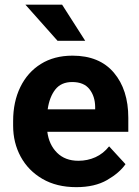

<svg xmlns="http://www.w3.org/2000/svg" viewBox="-20 -770 580 800"><path d="M297.9 9.8Q215.8 9.8 156.7 -24.7Q97.7 -59.1 66.2 -117.2Q34.7 -175.3 34.7 -246.1V-265.6Q34.7 -345.7 64.7 -407.2Q94.7 -468.8 150.1 -503.4Q205.6 -538.1 282.2 -538.1Q394.5 -538.1 454.6 -467Q514.6 -396 514.6 -279.3V-220.7H177.2Q184.1 -167 217.8 -133.5Q251.5 -100.1 306.6 -100.1Q344.7 -100.1 377.7 -115Q410.6 -129.9 434.6 -160.2L502.9 -85.9Q478 -49.8 426.5 -20Q375 9.8 297.9 9.8ZM280.8 -428.2Q234.9 -428.2 210.4 -397Q186 -365.7 178.7 -314.5H376.5V-325.2Q376 -368.7 352.8 -398.4Q329.6 -428.2 280.8 -428.2ZM238.8 -750.5 335 -600.1H219.7L85.9 -750.5Z"/></svg>

Font: Vazirmatn UI FD
Style: Bold
Weight: 700
Designer: Saber Rastikerdar
Foundry: Saber Rastikerdar
Version: Version 33.003